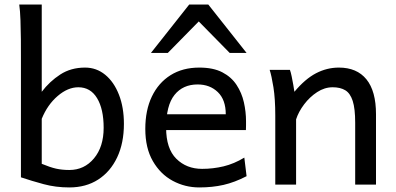

<svg xmlns="http://www.w3.org/2000/svg" viewBox="-20 -801 1717 833"><path d="M63.5 -781.2H161.1Q161.1 -727.5 161.1 -666.7Q161.1 -606 161.1 -550.3Q161.1 -494.6 161.1 -454.8Q161.1 -415 161.1 -402.8Q195.3 -447.8 241.5 -477.8Q287.6 -507.8 349.1 -507.8Q398.4 -507.8 436.5 -476.6Q474.6 -445.3 496.1 -390.1Q517.6 -335 517.6 -263.7Q517.6 -180.2 488.3 -118.2Q459 -56.2 406 -22Q353 12.2 280.8 12.2Q221.7 12.2 169.4 -2Q117.2 -16.1 70.8 -31.7Q70.8 -51.8 70.8 -90.8Q70.8 -129.9 70.8 -180.7Q70.8 -231.4 70.8 -286.1Q70.8 -340.8 70.8 -392.8Q70.8 -444.8 70.8 -486.6Q70.8 -528.3 70.8 -551.8Q70.8 -586.9 70.6 -629.9Q70.3 -672.9 68.8 -713.4Q67.4 -753.9 63.5 -781.2ZM161.1 -285.6V-90.3Q197.3 -75.2 223.4 -69.3Q249.5 -63.5 280.8 -63.5Q345.7 -63.5 387.7 -113.8Q429.7 -164.1 429.7 -246.6Q429.7 -328.1 401.1 -375.2Q372.6 -422.4 319.8 -422.4Q274.4 -422.4 230.2 -384.5Q186 -346.7 161.1 -285.6Z M1046.9 -236.8H683.6V-305.2H959.5Q959.5 -368.2 925 -401.4Q890.6 -434.6 837.4 -434.6Q773.4 -434.6 737.1 -389.2Q700.7 -343.8 700.7 -246.6Q700.7 -156.2 744.9 -112.3Q789.1 -68.4 856.9 -68.4Q904.3 -68.4 950 -79.3Q995.6 -90.3 1040 -117.2L1049.8 -36.6Q998 -9.8 949.7 1.2Q901.4 12.2 844.7 12.2Q782.7 12.2 729.2 -16.6Q675.8 -45.4 643.1 -102.1Q610.4 -158.7 610.4 -241.7Q610.4 -322.8 638.9 -382.3Q667.5 -441.9 720 -474.9Q772.5 -507.8 844.7 -507.8Q905.3 -507.8 944.6 -487.3Q983.9 -466.8 1006.3 -432.6Q1028.8 -398.4 1038.1 -357.2Q1047.4 -315.9 1047.4 -274.9Q1047.4 -268.6 1047.4 -256.1Q1047.4 -243.7 1046.9 -236.8ZM708 -571.3H634.8L800.8 -781.2H883.8L1049.8 -571.3H976.6L842.3 -708Z M1611.3 0H1521Q1521 -32.7 1521 -71.5Q1521 -110.4 1521 -148.7Q1521 -187 1521 -218.8Q1521 -250.5 1521 -268.6Q1521 -329.6 1510.3 -363Q1499.5 -396.5 1478 -409.4Q1456.5 -422.4 1423.3 -422.4Q1388.2 -422.4 1356 -401.4Q1323.7 -380.4 1299.6 -348.4Q1275.4 -316.4 1264.6 -283.2V0H1174.3Q1174.3 -44.4 1174.3 -101.3Q1174.3 -158.2 1174.3 -211.9Q1174.3 -265.6 1174.3 -300.3Q1174.3 -372.1 1166.3 -422.4Q1158.2 -472.7 1149.9 -498H1237.8Q1241.7 -487.8 1245.4 -469.7Q1249 -451.7 1252.4 -433.1Q1255.9 -414.6 1257.3 -402.8Q1303.7 -458.5 1351.1 -483.2Q1398.4 -507.8 1450.2 -507.8Q1528.3 -507.8 1569.8 -456.8Q1611.3 -405.8 1611.3 -305.2Q1611.3 -283.2 1611.3 -246.6Q1611.3 -210 1611.3 -166.5Q1611.3 -123 1611.3 -79.6Q1611.3 -36.1 1611.3 0Z"/></svg>

Font: Andika LitF DSA DSG
Style: Regular
Weight: 400
Designer: Victor Gaultney, Annie Olsen, Julie Remington, Don Collingsworth, Eric Hays, Becca Hirsbrunner
Foundry: SIL International
Version: Version 6.200 ; LitF DSA DSG; ttfautohint (v1.8.3.10-c5d8)